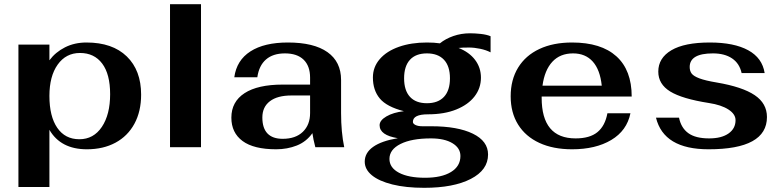

<svg xmlns="http://www.w3.org/2000/svg" viewBox="-20 -703 3733 917"><path d="M68 -490H216V-415Q245 -454 290.5 -477Q336 -500 393 -500Q517 -500 585.5 -433.5Q654 -367 654 -251Q654 -171 622 -112Q590 -53 531.5 -21.5Q473 10 395 10Q270 10 216 -83V190H68ZM506 -253Q506 -349 468 -399.5Q430 -450 362 -450Q295 -450 255.5 -394.5Q216 -339 216 -245Q216 -147 253.5 -92.5Q291 -38 359 -38Q427 -38 466.5 -97Q506 -156 506 -253Z M792 -683H940V0H792Z M1085 -141Q1085 -217 1148 -258Q1211 -299 1330 -299H1461V-332Q1461 -388 1430 -418Q1399 -448 1341 -448Q1284 -448 1250.5 -419Q1217 -390 1209 -334H1099Q1110 -415 1176 -457.5Q1242 -500 1355 -500Q1479 -500 1544 -454Q1609 -408 1609 -321V-163Q1609 -72 1624 0H1486Q1476 -38 1472 -67Q1443 -26 1397.5 -8Q1352 10 1299 10Q1192 10 1138.5 -29.5Q1085 -69 1085 -141ZM1461 -163V-247H1372Q1305 -247 1269 -219.5Q1233 -192 1233 -142Q1233 -91 1257.5 -65.5Q1282 -40 1330 -40Q1392 -40 1426.5 -73.5Q1461 -107 1461 -163Z M2220 -476Q2187 -476 2170 -474Q2221 -454 2249 -417Q2277 -380 2277 -332Q2277 -282 2246.5 -242.5Q2216 -203 2159 -180Q2102 -157 2024 -157Q1952 -157 1952 -121Q1952 -112 1964.5 -106Q1977 -100 1997 -100H2039Q2166 -100 2238.5 -64.5Q2311 -29 2311 35Q2311 109 2228.5 151.5Q2146 194 2006 194Q1918 194 1854 178Q1790 162 1756 134Q1722 106 1722 69Q1722 27 1762 -1.5Q1802 -30 1880 -43Q1793 -57 1793 -105Q1793 -128 1825.5 -147Q1858 -166 1909 -172Q1827 -193 1794 -232.5Q1761 -272 1761 -333Q1761 -383 1794 -421Q1827 -459 1885.5 -479.5Q1944 -500 2019 -500Q2054 -500 2081 -496Q2108 -518 2145.5 -531Q2183 -544 2225 -544Q2248 -544 2276 -541Q2304 -538 2323 -530V-453Q2302 -464 2273.5 -470Q2245 -476 2220 -476ZM2129 -329Q2129 -387 2100.5 -417.5Q2072 -448 2019 -448Q1966 -448 1938 -417.5Q1910 -387 1910 -329Q1910 -271 1938 -240.5Q1966 -210 2019 -210Q2072 -210 2100.5 -240.5Q2129 -271 2129 -329ZM1840 56Q1840 98 1885.5 122Q1931 146 2010 146Q2089 146 2134 118.5Q2179 91 2179 42Q2179 4 2141 -19Q2103 -42 2038 -42Q1946 -42 1893 -15.5Q1840 11 1840 56Z M2881 -162H2991Q2974 -79 2899.5 -34.5Q2825 10 2712 10Q2622 10 2556 -20.5Q2490 -51 2454.5 -108Q2419 -165 2419 -243Q2419 -322 2454.5 -380Q2490 -438 2556 -469Q2622 -500 2712 -500Q2851 -500 2924 -434Q2997 -368 2997 -242H2567V-236Q2567 -42 2729 -42Q2797 -42 2833.5 -72Q2870 -102 2881 -162ZM2571 -294H2854Q2846 -370 2811 -409Q2776 -448 2717 -448Q2655 -448 2618 -408Q2581 -368 2571 -294Z M3113 -141H3223Q3233 -92 3267.5 -67Q3302 -42 3367 -42Q3426 -42 3459.5 -65.5Q3493 -89 3493 -129Q3493 -158 3459 -180Q3425 -202 3366 -211Q3238 -231 3181 -266Q3124 -301 3124 -361Q3124 -426 3186.5 -463Q3249 -500 3370 -500Q3486 -500 3553.5 -463Q3621 -426 3632 -354H3522Q3512 -400 3476.5 -424Q3441 -448 3385 -448Q3274 -448 3274 -383Q3274 -364 3283.5 -351.5Q3293 -339 3321 -328.5Q3349 -318 3403 -309Q3526 -288 3584.5 -248.5Q3643 -209 3643 -144Q3643 10 3364 10Q3150 10 3113 -141Z"/></svg>

Font: Fahkwang
Style: Bold
Weight: 700
Designer: Suppakit Chalermlarp | Katatrad Co.,Ltd.
Foundry: Cadson Demak Co.,Ltd.
Version: Version 1.000; ttfautohint (v1.6)